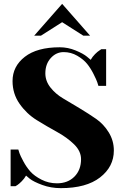

<svg xmlns="http://www.w3.org/2000/svg" viewBox="-20 -960 635 995"><path d="M275 -10Q331 -10 365.5 -44.5Q400 -79 400 -135Q400 -177 363.5 -212.5Q327 -248 275 -276.5Q223 -305 170.5 -337.5Q118 -370 81.5 -422Q45 -474 45 -540Q45 -616 108.5 -665.5Q172 -715 290 -715Q332 -715 372 -698.5Q412 -682 431 -666L450 -650Q459 -666 472.5 -679.5Q486 -693 496 -699L505 -705H530V-515H490Q488 -522 484 -534Q480 -546 465 -576Q450 -606 431.5 -629Q413 -652 380.5 -671Q348 -690 310 -690Q271 -690 243 -659Q215 -628 215 -580Q215 -540 241.5 -506.5Q268 -473 307 -450Q346 -427 392.5 -399Q439 -371 478 -344Q517 -317 543.5 -274Q570 -231 570 -180Q570 -96 498.5 -40.5Q427 15 295 15Q244 15 199 -1.5Q154 -18 134 -34L115 -50Q106 -34 92.5 -20.5Q79 -7 70 -1L60 5H35V-185H75Q77 -178 81 -166Q85 -154 101 -124Q117 -94 137.5 -71Q158 -48 195 -29Q232 -10 275 -10ZM157 -775 302 -940 447 -775H412L302 -845L192 -775Z"/></svg>

Font: Yeseva One
Style: Regular
Weight: 400
Designer: Jovanny Lemonad
Foundry: Jovanny Lemonad
Version: Version 2.000